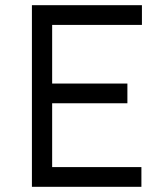

<svg xmlns="http://www.w3.org/2000/svg" viewBox="-20 -720 639 740"><path d="M103 0V-700H527V-624H181V-398H471V-322H181V-76H525V0Z"/></svg>

Font: Lexend Light
Style: Regular
Weight: 300
Designer: Bonnie Shaver-Troup, Thomas Jockin
Foundry: Lexend
Version: Version 1.007; ttfautohint (v1.8.3)